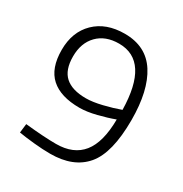

<svg xmlns="http://www.w3.org/2000/svg" viewBox="-160 -792 880 924"><g transform="rotate(30 280.0 -330.0)"><path d="M70 -6 76 -56Q181 -45 247 -45Q344 -45 392.5 -105.5Q441 -166 442 -293Q402 -278 350 -265Q298 -252 258 -252Q153 -252 99 -300.5Q45 -349 45 -451Q45 -551 106 -610.5Q167 -670 270 -670Q389 -670 447 -579.5Q505 -489 505 -326Q505 -143 440 -66.5Q375 10 247 10Q205 10 155 5Q105 0 70 -6ZM443 -347Q438 -615 270 -615Q195 -615 151.5 -570.5Q108 -526 108 -451Q108 -376 146.5 -341.5Q185 -307 262 -307Q299 -307 350.5 -319.5Q402 -332 443 -347Z"/></g></svg>

Font: Cairo Light
Style: Regular
Weight: 300
Designer: Mohamed Gaber, Accademia di Belle Arti di Urbino and others
Foundry: Kief Type Foundry, Accademia di Belle Arti di Urbino and others
Version: Version 3.011